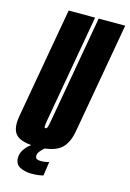

<svg xmlns="http://www.w3.org/2000/svg" viewBox="-148 -736 633 933"><g transform="rotate(15 168.5 -269.0)"><path d="M99.5 4.5Q21.5 4.5 -5.8 -23.5Q-33 -51.5 -21 -118.5L77.5 -675H210.5L115.5 -137Q111 -112.5 111 -103Q110.5 -96 113.5 -94.5Q115 -93.5 116.5 -93.5Q123 -93.5 126 -103Q129 -112.5 133.5 -137L228.5 -675H362L263.5 -118.5Q252 -51.5 214.8 -23.5Q177.5 4.5 99.5 4.5ZM108 137.5Q76 137.5 50.2 125Q24.5 112.5 24.5 79.5Q24.5 58 36 40.2Q47.5 22.5 60.5 11.8Q73.5 1 77.5 0H142.5Q140.5 1 132 8.5Q123.5 16 115.8 26.2Q108 36.5 108 47Q108 59 115.8 62.8Q123.5 66.5 136.5 66.5Q149.5 66.5 162 64Q174.5 61.5 177 59.5L166.5 131Q164.5 132 147.2 134.8Q130 137.5 108 137.5Z"/></g></svg>

Font: Anybody UltraCondensed Regular
Style: Bold Italic
Weight: 700
Width: 1
Italic angle: -10°
Designer: Tyler Finck
Foundry: Etcetera Type Company
Version: Version 1.010; ttfautohint (v1.8.3) -l 8 -r 50 -G 200 -x 14 